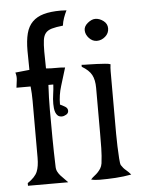

<svg xmlns="http://www.w3.org/2000/svg" viewBox="-51 -742 579 784"><g transform="rotate(-5 238.0 -350.0)"><path d="M228 -701 251 -700Q244 -686 238.5 -670.5Q233 -655 231 -639Q202 -636 185 -631Q168 -626 159.5 -615.5Q151 -605 148.5 -587Q146 -569 146 -540L147 -471Q167 -469 186 -469.5Q205 -470 225 -468Q214 -431 202.5 -394.5Q191 -358 191 -319Q200 -315 211 -308.5Q222 -302 222 -291Q222 -281 212.5 -275.5Q203 -270 195 -270Q184 -270 178 -275.5Q172 -281 169 -289Q166 -297 165 -306.5Q164 -316 164 -324Q164 -344 167 -363.5Q170 -383 171 -403H151Q148 -352 148 -301Q148 -243 148.5 -185.5Q149 -128 151 -70Q151 -57 155.5 -48Q160 -39 167 -31Q174 -23 181.5 -16Q189 -9 197 0H32V-11Q63 -32 72 -53.5Q81 -75 81 -111V-344Q81 -374 78 -403H20Q22 -418 24 -434Q26 -450 21 -465Q35 -467 50 -468Q65 -469 79 -471L78 -549Q78 -591 85.5 -620Q93 -649 111 -667Q129 -685 157.5 -693Q186 -701 228 -701ZM365 -655Q382 -655 398 -643Q414 -631 414 -612Q414 -592 398.5 -578.5Q383 -565 364 -565Q346 -565 332 -580Q318 -595 318 -613Q318 -629 334 -642Q350 -655 365 -655ZM293 -473Q303 -472 320 -472Q337 -472 355 -471Q373 -470 388.5 -469Q404 -468 411 -465Q409 -451 409 -436.5Q409 -422 409 -408V-213Q409 -205 409 -180.5Q409 -156 410 -129Q411 -102 412.5 -79Q414 -56 417 -51Q425 -38 436 -29Q447 -20 456 -9Q424 -3 391 -1Q358 1 326 1Q306 1 291 -3Q298 -11 306 -17Q314 -23 320.5 -30Q327 -37 332 -45Q337 -53 339 -65Q343 -96 343.5 -127Q344 -158 344 -189V-374Q344 -407 333 -427.5Q322 -448 293 -465Z"/></g></svg>

Font: Germanica
Style: Regular
Weight: 400
Designer: Peter Wiegel
Foundry: Peter Wiegel